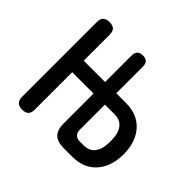

<svg xmlns="http://www.w3.org/2000/svg" viewBox="-142 -717 884 884"><g transform="rotate(45 300.0 -275.0)"><path d="M284 -275H145V-31Q145 -10 135 0Q125 10 104 10Q83 10 72.5 0Q62 -10 62 -31V-519Q62 -540 72.5 -550Q83 -560 104 -560Q125 -560 135 -550Q145 -540 145 -519V-350H284V-523Q284 -541 293.5 -550.5Q303 -560 321 -560Q339 -560 348 -551Q357 -542 357 -524V-350H419Q491 -350 532.5 -307.5Q574 -265 579 -196Q580 -185 580 -175Q580 -165 579 -154Q574 -85 532.5 -42.5Q491 0 419 0H364Q323 0 303.5 -19.5Q284 -39 284 -80ZM357 -276V-114Q357 -94 367 -84Q377 -74 397 -74H419Q455 -74 473.5 -96Q492 -118 494 -154Q495 -165 495 -175Q495 -185 494 -196Q492 -232 473.5 -254Q455 -276 419 -276Z"/></g></svg>

Font: Maple Mono
Style: Regular
Weight: 400
Monospace: yes
Designer: subframe7536
Version: Version 7.300